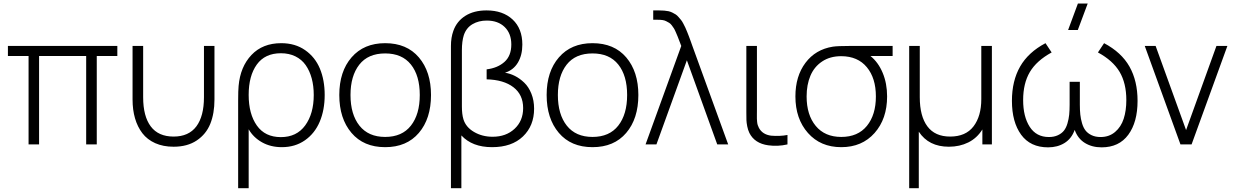

<svg xmlns="http://www.w3.org/2000/svg" viewBox="-20 -792 6771 1053"><path d="M136.7 0V-484.9H23.4V-540H623.5V-484.9H510.7V0H452.6V-484.9H194.3V0Z M707 -246.1V-540H765.1V-258.8Q765.1 -154.3 806.9 -98.6Q848.6 -43 932.1 -43Q1015.1 -43 1056.9 -98.9Q1098.6 -154.8 1098.6 -258.8V-540H1156.2V-246.1Q1156.2 -169.9 1133.3 -113Q1110.4 -56.2 1059.1 -21.7Q1007.8 12.7 932.1 12.7Q875 12.7 831.3 -6.8Q787.6 -26.4 760.7 -61.5Q733.9 -96.7 720.5 -143.1Q707 -189.5 707 -246.1Z M1286.1 -238.8Q1286.1 -296.9 1288.6 -320.8Q1297.9 -425.8 1359.1 -490.5Q1420.4 -555.2 1522.5 -555.2Q1598.6 -555.2 1653.3 -517.1Q1708 -479 1734.4 -415.8Q1760.7 -352.5 1760.7 -271Q1760.7 -189 1733.6 -124.8Q1706.5 -60.5 1652.6 -22.7Q1598.6 15.1 1525.9 15.1Q1464.4 15.1 1417 -11.5Q1369.6 -38.1 1343.8 -83V240.2H1286.1ZM1520.5 -40Q1606.9 -40 1653.8 -104.2Q1700.7 -168.5 1700.7 -271Q1700.7 -320.8 1689.5 -362.3Q1678.2 -403.8 1656.5 -434.8Q1634.8 -465.8 1600.1 -482.9Q1565.4 -500 1520.5 -500Q1433.1 -500 1388.4 -438Q1343.8 -376 1343.8 -271.5Q1343.8 -167 1388.7 -103.5Q1433.6 -40 1520.5 -40Z M2092.3 -555.2Q2210.9 -555.2 2277.3 -477.1Q2343.8 -398.9 2343.8 -271Q2343.8 -141.1 2277.1 -63Q2210.4 15.1 2092.3 15.1Q1974.1 15.1 1907.5 -63.5Q1840.8 -142.1 1840.8 -271Q1840.8 -399.9 1908.2 -477.5Q1975.6 -555.2 2092.3 -555.2ZM1902.3 -271Q1902.3 -164.6 1951.4 -102.8Q2000.5 -41 2092.3 -41Q2185.1 -41 2233.6 -103Q2282.2 -165 2282.2 -271Q2282.2 -377.4 2233.6 -438.2Q2185.1 -499 2092.3 -499Q1998.5 -499 1950.4 -437.3Q1902.3 -375.5 1902.3 -271Z M2453.1 -540Q2453.1 -585.9 2466.3 -622.6Q2484.9 -675.3 2532 -705.1Q2579.1 -734.9 2648.4 -734.9Q2737.8 -734.9 2791.3 -685.1Q2844.7 -635.3 2844.7 -547.4Q2844.7 -489.7 2820.3 -448.7Q2795.9 -407.7 2749.5 -393.1Q2776.9 -389.2 2804 -375.5Q2831.1 -361.8 2855.2 -338.6Q2879.4 -315.4 2894.3 -278.3Q2909.2 -241.2 2909.2 -195.8Q2909.2 -102.1 2847.9 -43.5Q2786.6 15.1 2678.7 15.1Q2569.8 15.1 2510.3 -49.3V240.2H2453.1ZM2513.2 -207.5Q2513.2 -166 2521.5 -138.2Q2534.7 -94.7 2579.6 -68.4Q2624.5 -42 2681.6 -42Q2755.4 -42 2802.2 -85.7Q2849.1 -129.4 2849.1 -199.2Q2849.1 -272.5 2795.9 -313.5Q2742.7 -354.5 2648.9 -356.9V-411.6Q2709 -418.9 2746.6 -452.4Q2784.2 -485.8 2784.2 -547.9Q2784.2 -608.4 2747.8 -643.8Q2711.4 -679.2 2649.4 -679.2Q2605 -679.2 2571.3 -659.4Q2537.6 -639.6 2523.9 -599.6Q2513.2 -565.9 2513.2 -516.6Z M3229.5 -555.2Q3348.1 -555.2 3414.6 -477.1Q3481 -398.9 3481 -271Q3481 -141.1 3414.3 -63Q3347.7 15.1 3229.5 15.1Q3111.3 15.1 3044.7 -63.5Q2978 -142.1 2978 -271Q2978 -399.9 3045.4 -477.5Q3112.8 -555.2 3229.5 -555.2ZM3039.6 -271Q3039.6 -164.6 3088.6 -102.8Q3137.7 -41 3229.5 -41Q3322.3 -41 3370.8 -103Q3419.4 -165 3419.4 -271Q3419.4 -377.4 3370.8 -438.2Q3322.3 -499 3229.5 -499Q3135.7 -499 3087.6 -437.3Q3039.6 -375.5 3039.6 -271Z M3716.3 -540Q3713.4 -548.3 3707.5 -563Q3700.2 -582.5 3696.5 -591.6Q3692.9 -600.6 3686.5 -615.2Q3680.2 -629.9 3675.8 -636.7Q3671.4 -643.6 3664.3 -653.1Q3657.2 -662.6 3650.1 -666.7Q3643.1 -670.9 3633.5 -675.8Q3624 -680.7 3612.8 -682.1Q3601.6 -683.6 3587.9 -683.6H3562.5V-734.9H3593.8Q3625 -734.9 3646.5 -730.5Q3657.2 -728 3667.2 -723.1Q3677.2 -718.3 3685.3 -713.1Q3693.4 -708 3701.4 -698.5Q3709.5 -689 3715.1 -682.4Q3720.7 -675.8 3727.8 -662.1Q3734.9 -648.4 3738.5 -640.9Q3742.2 -633.3 3748.8 -616.7Q3755.4 -600.1 3758.3 -592.5Q3761.2 -585 3768.1 -565.9Q3774.9 -546.9 3777.3 -540L3973.6 0H3913.6L3747.1 -461.4L3580.1 0H3520.5Z M4193.4 4.9Q4118.7 -5.4 4089.8 -63Q4082 -79.1 4078.1 -99.1Q4074.2 -119.1 4073.7 -133.3Q4073.2 -147.5 4073.2 -176.8Q4073.2 -184.1 4073.2 -187.5V-540H4131.3V-188.5Q4131.3 -180.7 4131.1 -163.8Q4130.9 -147 4131.1 -140.9Q4131.3 -134.8 4132.3 -124Q4133.3 -113.3 4135.7 -106Q4138.2 -98.6 4142.1 -90.8Q4161.6 -54.2 4209 -47.9Q4257.8 -43.9 4298.8 -51.8V0Q4245.6 12.2 4193.4 4.9Z M4342.3 -263.2Q4342.3 -374 4397.5 -447.5Q4452.6 -521 4547.9 -536.1Q4574.2 -540 4640.1 -540H4875.5V-484.9H4753.9Q4796.9 -450.2 4821 -392.3Q4845.2 -334.5 4845.2 -263.2Q4845.2 -140.1 4776.4 -62.5Q4707.5 15.1 4593.8 15.1Q4480 15.1 4411.1 -62.7Q4342.3 -140.6 4342.3 -263.2ZM4403.8 -263.2Q4403.8 -161.6 4453.9 -101.3Q4503.9 -41 4593.8 -41Q4685.1 -41 4734.4 -101.6Q4783.7 -162.1 4783.7 -263.2Q4783.7 -363.3 4734.1 -423.3Q4684.6 -483.4 4593.8 -483.9Q4532.2 -483.9 4488.8 -454.8Q4445.3 -425.8 4424.6 -376.5Q4403.8 -327.1 4403.8 -263.2Z M4966.3 240.2V-540H5024.4V-258.8Q5024.4 -154.8 5066.2 -98.9Q5107.9 -43 5190.9 -43Q5276.4 -43 5319.1 -98.9Q5361.8 -154.8 5361.8 -248.5V-540H5419.9V0H5367.7V-82Q5338.4 -34.7 5290.8 -11Q5243.2 12.7 5184.1 12.7Q5073.2 12.7 5019 -69.8V240.2Z M5728 16.1Q5630.9 16.1 5580.3 -53.2Q5529.8 -122.6 5529.8 -238.8Q5529.8 -348.6 5574.7 -427Q5619.6 -505.4 5713.9 -555.2L5747.6 -504.4Q5664.6 -459 5627.9 -396.7Q5591.3 -334.5 5591.3 -243.2Q5591.3 -152.3 5627.4 -96.4Q5663.6 -40.5 5732.4 -40.5Q5760.7 -40.5 5781.7 -50.3Q5802.7 -60.1 5814.9 -75.4Q5827.1 -90.8 5834.2 -114.7Q5841.3 -138.7 5843.8 -162.6Q5846.2 -186.5 5846.2 -217.8V-343.3H5902.3V-217.8Q5902.3 -187 5904.8 -163.6Q5907.2 -140.1 5914.3 -116Q5921.4 -91.8 5933.6 -76.2Q5945.8 -60.5 5966.8 -50.5Q5987.8 -40.5 6016.1 -40.5Q6063 -40.5 6095.7 -68.4Q6128.4 -96.2 6142.8 -140.9Q6157.2 -185.5 6157.2 -243.2Q6157.2 -335.4 6120.4 -397.7Q6083.5 -460 6001.5 -504.4L6035.2 -555.2Q6130.4 -504.9 6174.6 -426.5Q6218.8 -348.1 6218.8 -238.8Q6218.8 -122.1 6168 -53Q6117.2 16.1 6021.5 16.1Q5969.2 16.1 5930.2 -7.8Q5891.1 -31.7 5874 -79.6Q5856.9 -31.7 5818.4 -7.8Q5779.8 16.1 5728 16.1ZM5837.9 -627.4 5891.6 -772.5H5945.3L5891.1 -627.4Z M6454.1 0 6258.3 -540H6317.9L6484.9 -78.6L6651.4 -540H6711.4L6515.1 0Z"/></svg>

Font: Manrope Light
Style: Regular
Weight: 300
Designer: Mikhail Sharanda
Foundry: Mikhail Sharanda
Version: Version 4.505;FEAKit 1.0